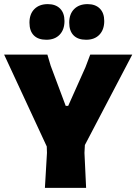

<svg xmlns="http://www.w3.org/2000/svg" viewBox="-28 -912 662 932"><path d="M204 -892Q242 -892 263.5 -870.5Q285 -849 285 -810Q285 -768 261.5 -743.5Q238 -719 197 -719Q157 -719 136 -740.5Q115 -762 115 -802Q115 -844 139 -868Q163 -892 204 -892ZM397 -892Q435 -892 456.5 -870.5Q478 -849 478 -810Q478 -768 454.5 -743.5Q431 -719 390 -719Q350 -719 329 -740.5Q308 -762 308 -802Q308 -844 332 -868Q356 -892 397 -892ZM614 -647 384 -208 382 -170 390 0H190L200 -170L199 -201L-8 -647H202L218 -593L291 -398H303L387 -586L410 -647Z"/></svg>

Font: Alegreya Sans SC Black
Style: Regular
Weight: 900
Designer: Juan Pablo del Peral
Foundry: Huerta Tipografica
Version: Version 2.007